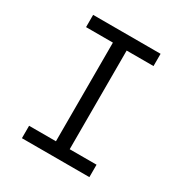

<svg xmlns="http://www.w3.org/2000/svg" viewBox="-171 -863 942 991"><g transform="rotate(30 300.0 -367.5)"><path d="M99 0V-74H259V-662H99V-735H501V-662H341V-74H501V0Z"/></g></svg>

Font: Iosevka Fixed Extended
Style: Regular
Weight: 400
Width: 7
Monospace: yes
Designer: Belleve Invis
Foundry: Belleve Invis
Version: Version 24.1.1; ttfautohint (v1.8.4)